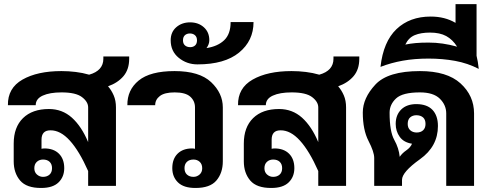

<svg xmlns="http://www.w3.org/2000/svg" viewBox="-20 -907 2389 937"><path d="M233.9 -86.4Q233.9 -106 222.2 -117.2Q210.4 -128.4 189.9 -128.4Q171.9 -128.4 159.7 -117.2Q147.5 -106 147.5 -85.9Q147.5 -66.4 160.4 -55.2Q173.3 -43.9 189.9 -43.9Q209.5 -43.9 221.7 -54.9Q233.9 -65.9 233.9 -86.4ZM507.3 -485.8Q523.9 -466.8 534.9 -441.4Q545.9 -416 545.9 -382.8V0H410.2V-72.3Q366.7 -170.4 320.8 -220.9Q274.9 -271.5 226.1 -271Q204.1 -271 193.4 -259.5Q182.6 -248 182.6 -225.1V-180.7Q185.1 -181.6 189 -182.1Q192.9 -182.6 196.8 -182.6Q241.7 -182.6 267.6 -157Q293.5 -131.3 293.5 -86.4Q293.5 -43.9 265.6 -16.8Q237.8 10.3 181.2 10.3Q109.4 10.7 78.1 -26.1Q46.9 -63 46.9 -119.6V-206.5Q46.9 -286.1 92.3 -330.6Q137.7 -375 218.8 -375Q283.7 -375 330.8 -332.8Q377.9 -290.5 410.2 -213.4V-382.8Q410.2 -410.2 380.1 -433.1Q350.1 -456.1 280.3 -456.1Q222.7 -456.1 188.5 -440.4Q154.3 -424.8 154.3 -393.6H18.6Q17.1 -477.1 89.8 -518.6Q162.6 -560.1 279.8 -560.1Q314.9 -560.1 349.1 -555.9Q383.3 -551.8 415 -542.5Q449.7 -552.2 467 -571.8Q484.4 -591.3 484.4 -620.1V-631.3H610.4V-620.1Q610.4 -568.4 582.8 -535.6Q555.2 -502.9 507.3 -485.8Z M880.4 -86.4Q880.4 -65.9 892.6 -54.9Q904.8 -43.9 924.3 -43.9Q940.9 -43.9 953.9 -55.2Q966.8 -66.4 966.8 -85.9Q966.8 -106 954.6 -117.2Q942.4 -128.4 924.3 -128.4Q903.8 -128.4 892.1 -117.2Q880.4 -106 880.4 -86.4ZM931.6 -180.7Q931.6 -180.7 931.6 -382.8Q931.6 -414.6 908.4 -435.3Q885.3 -456.1 832.5 -456.1Q783.2 -456.1 760.3 -438.5Q737.3 -420.9 737.3 -393.6H601.6Q600.6 -467.8 656.7 -513.9Q712.9 -560.1 832 -560.1Q953.1 -560.1 1010.3 -506.1Q1067.4 -452.1 1067.4 -382.8V-119.6Q1067.4 -63 1036.1 -26.1Q1004.9 10.7 933.1 10.3Q876.5 10.3 848.6 -16.8Q820.8 -43.9 820.8 -86.4Q820.8 -131.3 846.7 -157Q872.6 -182.6 917.5 -182.6Q921.4 -182.6 925.3 -182.1Q929.2 -181.6 931.6 -180.7Z M873 -710Q873 -694.3 882.3 -685.8Q891.6 -677.2 907.7 -676.8Q922.9 -676.8 932.1 -685.3Q941.4 -693.8 941.4 -710Q941.4 -726.1 932.1 -734.6Q922.9 -743.2 907.7 -743.7Q891.6 -743.7 882.3 -735.1Q873 -726.6 873 -710ZM987.8 -672.4Q1042.5 -680.7 1074 -710.7Q1105.5 -740.7 1105.5 -799.3H1217.3Q1217.3 -708 1146.7 -650.4Q1076.2 -592.8 943.8 -592.8Q891.6 -592.8 852.3 -624.8Q813 -656.7 813 -710.4Q813 -750.5 840.3 -774.2Q867.7 -797.9 907.7 -797.9Q948.2 -797.9 974.9 -773.9Q1001.5 -750 1001.5 -710.9Q1001.5 -690.9 987.8 -672.4Z M1356.9 -86.4Q1356.9 -106 1345.2 -117.2Q1333.5 -128.4 1313 -128.4Q1294.9 -128.4 1282.7 -117.2Q1270.5 -106 1270.5 -85.9Q1270.5 -66.4 1283.4 -55.2Q1296.4 -43.9 1313 -43.9Q1332.5 -43.9 1344.7 -54.9Q1356.9 -65.9 1356.9 -86.4ZM1630.4 -485.8Q1647 -466.8 1658 -441.4Q1668.9 -416 1668.9 -382.8V0H1533.2V-72.3Q1489.7 -170.4 1443.8 -220.9Q1397.9 -271.5 1349.1 -271Q1327.1 -271 1316.4 -259.5Q1305.7 -248 1305.7 -225.1V-180.7Q1308.1 -181.6 1312 -182.1Q1315.9 -182.6 1319.8 -182.6Q1364.7 -182.6 1390.6 -157Q1416.5 -131.3 1416.5 -86.4Q1416.5 -43.9 1388.7 -16.8Q1360.8 10.3 1304.2 10.3Q1232.4 10.7 1201.2 -26.1Q1169.9 -63 1169.9 -119.6V-206.5Q1169.9 -286.1 1215.3 -330.6Q1260.7 -375 1341.8 -375Q1406.7 -375 1453.9 -332.8Q1501 -290.5 1533.2 -213.4V-382.8Q1533.2 -410.2 1503.2 -433.1Q1473.1 -456.1 1403.3 -456.1Q1345.7 -456.1 1311.5 -440.4Q1277.3 -424.8 1277.3 -393.6H1141.6Q1140.1 -477.1 1212.9 -518.6Q1285.6 -560.1 1402.8 -560.1Q1438 -560.1 1472.2 -555.9Q1506.3 -551.8 1538.1 -542.5Q1572.8 -552.2 1590.1 -571.8Q1607.4 -591.3 1607.4 -620.1V-631.3H1733.4V-620.1Q1733.4 -568.4 1705.8 -535.6Q1678.2 -502.9 1630.4 -485.8Z M1930.7 -141.6Q1942.4 -159.2 1962.9 -173.3Q1983.4 -187.5 1990.7 -205.6Q1950.2 -211.9 1930.7 -239.3Q1911.1 -266.6 1911.1 -302.2Q1911.1 -346.2 1938.2 -372.8Q1965.3 -399.4 2013.7 -398.9Q2064 -398.4 2090.3 -371.1Q2117.2 -342.8 2117.2 -292Q2117.2 -192.4 2029.5 -129.9Q1941.9 -67.4 1941.9 -29.3V0H1806.2V-136.2Q1806.2 -165.5 1778.3 -219.5Q1750.5 -273.4 1750.5 -357.9Q1750.5 -428.2 1811.8 -494.1Q1873 -560.1 2029.3 -560.1Q2161.6 -560.1 2227.5 -500Q2293.5 -439.9 2293.5 -353.5V0H2157.7V-353.5Q2157.7 -394.5 2126.5 -425.3Q2095.2 -456.1 2029.3 -456.1Q1944.3 -456.1 1912.8 -426.5Q1881.3 -397 1881.3 -356.9Q1881.3 -265.1 1904.1 -224.4Q1926.8 -183.6 1930.7 -141.6ZM2056.6 -302.2Q2056.6 -323.2 2044.9 -333.7Q2033.2 -344.2 2012.7 -344.7Q1993.7 -344.7 1981.7 -334.2Q1969.7 -323.7 1969.7 -302.2Q1969.7 -282.7 1981.7 -271.7Q1993.7 -260.7 2012.7 -260.3Q2033.2 -260.3 2044.9 -271.2Q2056.6 -282.2 2056.6 -302.2Z M2305.7 -634.8Q2309.1 -621.1 2311.8 -605.2Q2314.5 -589.4 2316.4 -570.8Q2262.7 -598.6 2201.2 -609.9Q2139.6 -621.1 2071.3 -621.1Q2002.9 -621.1 1945.6 -610.8Q1888.2 -600.6 1836.9 -580.6Q1850.6 -703.6 1915 -764.9Q1979.5 -826.2 2082 -826.2Q2116.2 -826.2 2146.5 -818.6Q2176.8 -811 2203.1 -795.4V-886.7H2305.7ZM1958 -689.5Q1981.4 -694.3 2008.5 -696.8Q2035.6 -699.2 2071.3 -699.2Q2106.4 -699.2 2140.1 -694.3Q2173.8 -689.5 2210.9 -679.2Q2189 -713.9 2157.7 -731Q2126.5 -748 2078.6 -748Q2034.2 -748 2004.2 -735.6Q1974.1 -723.1 1958 -689.5Z"/></svg>

Font: Roboto Web
Style: Bold
Weight: 700
Designer: Google
Version: Version 1.200310; 2013